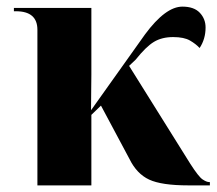

<svg xmlns="http://www.w3.org/2000/svg" viewBox="-20 -560 657 580"><path d="M93 0H256V-213L285 -241L371 -80Q393 -35 430.5 -17.5Q468 0 549 0H614V-10H612Q604 -10 592 -18Q580 -26 555 -65L370 -361L390 -380Q421 -419 445 -433.5Q469 -448 503 -448Q536 -448 554 -437.5Q572 -427 583 -415Q601 -442 601 -477Q601 -503 583.5 -521.5Q566 -540 531 -540Q480 -540 418 -456L255 -227Q255 -252 255.5 -284.5Q256 -317 256 -334V-536H22V-526H28Q93 -526 93 -470Z"/></svg>

Font: Noto Serif Display SemiCondensed Extra
Style: Regular
Weight: 800
Width: 4
Designer: Monotype Design Team
Foundry: Monotype Imaging Inc.
Version: Version 1.900